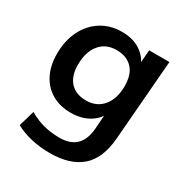

<svg xmlns="http://www.w3.org/2000/svg" viewBox="-171 -651 965 1008"><g transform="rotate(30 311.5 -147.5)"><path d="M88 79Q135 106 179 117Q223 128 274 128Q337 128 372 95Q407 62 413 -7L422 -130L437 -122Q424 -89 398 -64.5Q372 -40 336.5 -27.5Q301 -15 260 -15Q193 -15 144 -43.5Q95 -72 68.5 -124.5Q42 -177 42 -247Q42 -326 71.5 -387Q101 -448 155.5 -483Q210 -518 282 -518Q346 -518 390.5 -490Q435 -462 456 -411L444 -398L452 -505H575L536 -20Q526 107 458.5 165Q391 223 270 223Q149 223 60 175ZM297 -111Q360 -111 397.5 -156Q435 -201 435 -278Q435 -348 400.5 -384.5Q366 -421 304 -421Q240 -421 203 -376Q166 -331 166 -252Q166 -185 200 -148Q234 -111 297 -111Z"/></g></svg>

Font: Muli
Style: Bold Italic
Weight: 700
Italic angle: -4.541°
Designer: Vernon Adams
Foundry: Vernon Adams
Version: Version 2.100; ttfautohint (v1.8.1.43-b0c9)